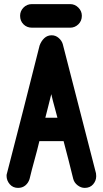

<svg xmlns="http://www.w3.org/2000/svg" viewBox="-20 -906 500 936"><path d="M136 -771Q111 -771 94.5 -787.5Q78 -804 78 -829Q78 -852 94.5 -869Q111 -886 136 -886H322Q345 -886 362 -869Q379 -852 379 -829Q379 -804 362 -787.5Q345 -771 322 -771ZM448 -61Q449 -57 449 -47Q449 -25 434 -7.5Q419 10 393 10Q375 10 358.5 -2.5Q342 -15 337 -34L314 -126L290 -218H172Q161 -172 148 -125.5Q135 -79 124 -33Q118 -14 103.5 -2Q89 10 68 10Q43 10 27.5 -8Q12 -26 12 -49Q12 -56 14 -61L94 -372L173 -684Q181 -706 196 -720Q211 -734 232 -734Q251 -734 266 -721Q281 -708 286 -691ZM260 -332Q256 -349 252 -362L245 -388Q242 -400 238 -414L230 -447Q222 -418 216 -391L201 -332Z"/></svg>

Font: VDS
Style: Bold
Weight: 700
Designer: artmaker
Foundry: artmaker
Version: Version 1.000 2009 initial release